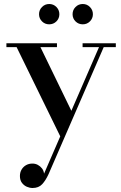

<svg xmlns="http://www.w3.org/2000/svg" viewBox="-20 -676 602 959"><path d="M182 -440.5 345.5 -104 288.5 20.5 63 -440.5H12V-460H264.5V-440.5ZM558.5 -460V-440.5H498L222.5 194Q208 225.5 190.5 244.2Q173 263 142.5 263Q128.5 263 114 256.8Q99.5 250.5 89.5 237.2Q79.5 224 79.5 203Q79.5 185 87.8 171Q96 157 110 149Q124 141 142 141Q156.5 141 168.8 147.5Q181 154 189.8 165.2Q198.5 176.5 200 191.5L474.5 -440.5H392.5V-460ZM393.5 -554.5Q372 -554.5 357.2 -569.2Q342.5 -584 342.5 -605Q342.5 -626 357.2 -641Q372 -656 393.5 -656Q414.5 -656 429.2 -641Q444 -626 444 -605Q444 -584 429.2 -569.2Q414.5 -554.5 393.5 -554.5ZM225.5 -554.5Q204.5 -554.5 189.8 -569.2Q175 -584 175 -605Q175 -626 189.8 -641Q204.5 -656 226 -656Q247 -656 261.8 -641Q276.5 -626 276.5 -605Q276.5 -584 261.8 -569.2Q247 -554.5 225.5 -554.5Z"/></svg>

Font: Bodoni Moda Medium
Style: Regular
Weight: 500
Designer: Owen Earl
Foundry: indestructible type
Version: Version 2.005